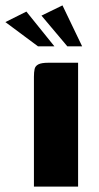

<svg xmlns="http://www.w3.org/2000/svg" viewBox="-68 -693 369 713"><path d="M58 0Q58 -102 58 -204Q58 -306 58 -408Q58 -425 60.5 -436.5Q63 -448 74.5 -454Q86 -460 112 -460H222V0ZM73 -521 -48 -611 30 -650 134 -521ZM182 -521 86 -635 164 -673 237 -521Z"/></svg>

Font: Genos
Style: Bold
Weight: 700
Designer: Robert E. Leuschke
Foundry: Robert E. Leuschke
Version: Version 1.010